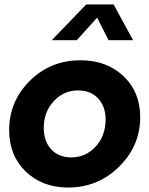

<svg xmlns="http://www.w3.org/2000/svg" viewBox="-20 -828 668 860"><path d="M366 -808H489L576 -648H466L415 -749L324 -648H212ZM285 12Q170 12 95.5 -59.5Q21 -131 21 -245Q21 -374 113.5 -466Q206 -558 341 -558Q458 -558 533 -487Q608 -416 608 -303Q608 -175 513.5 -81.5Q419 12 285 12ZM299 -123Q364 -123 408.5 -171.5Q453 -220 453 -293Q453 -351 419.5 -387Q386 -423 330 -423Q265 -423 220.5 -374.5Q176 -326 176 -255Q176 -195 209.5 -159Q243 -123 299 -123Z"/></svg>

Font: Plus Jakarta Display
Style: Bold Italic
Weight: 700
Italic angle: -12°
Designer: Gumpita Rahayu
Foundry: Tokotype Studio
Version: Version 1.000;hotconv 1.0.109;makeotfexe 2.5.65596